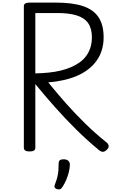

<svg xmlns="http://www.w3.org/2000/svg" viewBox="-20 -1148 891 1473"><path d="M207 14Q185 14 174 7Q163 0 163 -14V-1101Q163 -1115 174.5 -1121.5Q186 -1128 208 -1128H410Q535 -1128 615.5 -1101.5Q696 -1075 735.5 -1016.5Q775 -958 775 -862Q775 -809 761 -763.5Q747 -718 720.5 -681.5Q694 -645 656.5 -616Q619 -587 571.5 -566.5Q524 -546 468.5 -533.5Q413 -521 350 -516Q417 -433 488.5 -352.5Q560 -272 637.5 -196.5Q715 -121 799 -54Q810 -46 813.5 -30.5Q817 -15 797 3Q784 16 770 16.5Q756 17 741 5Q651 -69 566 -153Q481 -237 402 -326Q323 -415 251 -503V-14Q251 0 240 7Q229 14 207 14ZM251 -585Q304 -586 353 -591Q402 -596 445.5 -606.5Q489 -617 526 -633Q563 -649 592.5 -670.5Q622 -692 642.5 -720.5Q663 -749 674 -784.5Q685 -820 685 -862Q685 -929 656.5 -970Q628 -1011 569 -1029.5Q510 -1048 421 -1048H251ZM414 302Q402 297 399 288.5Q396 280 402 265Q414 235 420 210Q426 185 428 160Q430 135 430 105Q430 88 439.5 81Q449 74 468 74Q491 74 503.5 85Q516 96 516 115Q516 140 508.5 170.5Q501 201 488.5 231Q476 261 460 285Q450 301 440 304Q430 307 414 302Z"/></svg>

Font: Playwrite CL
Style: Regular
Weight: 400
Designer: Veronika Burian, José Scaglione
Foundry: TypeTogether
Version: Version 1.002